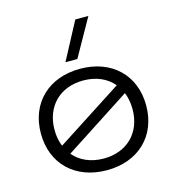

<svg xmlns="http://www.w3.org/2000/svg" viewBox="-112 -846 864 951"><g transform="rotate(-15 320.0 -371.0)"><path d="M320 -510C158 -510 50 -406 50 -250C50 -94 158 10 320 10C482 10 590 -94 590 -250C590 -406 482 -510 320 -510ZM320 -50C254 -50 200 -74 165 -116L504 -336C514 -311 520 -282 520 -250C520 -130 440 -50 320 -50ZM259 -560H320L428 -752H361ZM120 -250C120 -370 200 -450 320 -450C386 -450 440 -426 475 -384L136 -165C125 -190 120 -219 120 -250Z"/></g></svg>

Font: Gully Light
Style: Regular
Weight: 300
Designer: jaikishan Patel
Foundry: MagicType
Version: Version 1.000;Glyphs 3.2 (3242)